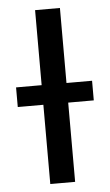

<svg xmlns="http://www.w3.org/2000/svg" viewBox="-52 -735 441 770"><g transform="rotate(-5 169.0 -350.0)"><path d="M119 0V-700H219V0ZM16 -319V-398H322V-319Z"/></g></svg>

Font: Montserrat Thin Medium
Style: Regular
Weight: 500
Version: Version 9.000